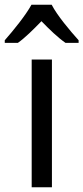

<svg xmlns="http://www.w3.org/2000/svg" viewBox="-55 -786 350 806"><path d="M162 -766H77C53 -722 2 -659 -35 -617V-606H20C51 -628 85 -662 119 -697C153 -662 187 -629 220 -606H275V-617C239 -657 185 -721 162 -766ZM163 0V-536H78V0Z"/></svg>

Font: Noto Sans Lao SemiCondensed
Style: Regular
Weight: 400
Width: 4
Designer: Monotype Design Team
Foundry: Monotype Imaging Inc.
Version: Version 2.003